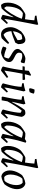

<svg xmlns="http://www.w3.org/2000/svg" viewBox="1468 -2220 764 3741"><g transform="rotate(90 1850.5 -350.0)"><path d="M77 12Q64 1 48 -29Q32 -59 32 -121Q32 -178 46 -227Q60 -276 81 -314Q102 -352 123 -374Q147 -394 175.5 -414.5Q204 -435 229 -448.5Q254 -462 265 -462Q288 -462 310.5 -460Q333 -458 355 -454Q361 -491 365 -524.5Q369 -558 372 -586.5Q375 -615 376 -637L288 -649Q285 -661 285 -679Q309 -682 340 -686.5Q371 -691 402 -697.5Q433 -704 454 -712L465 -693Q453 -635 438.5 -560Q424 -485 409 -406Q394 -327 381 -255.5Q368 -184 359.5 -130Q351 -76 350 -53L427 -122L448 -101L347 12Q337 12 321 7Q305 2 290.5 -6Q276 -14 269 -21L317 -226L311 -228Q292 -190 272.5 -158.5Q253 -127 233.5 -100.5Q214 -74 192 -49Q170 -24 146 0Q133 4 114.5 8Q96 12 77 12ZM137 -48Q159 -66 187 -101.5Q215 -137 244.5 -184Q274 -231 300.5 -284.5Q327 -338 346 -392Q322 -402 293.5 -407.5Q265 -413 238 -413Q206 -398 181.5 -367.5Q157 -337 140.5 -295Q124 -253 115.5 -204Q107 -155 107 -104Q107 -101 107 -98.5Q107 -96 107 -93Q112 -81 120 -69Q128 -57 137 -48Z M653 12Q609 12 576.5 -12.5Q544 -37 527 -79Q510 -121 510 -173Q510 -210 522.5 -247Q535 -284 554.5 -318Q574 -352 593 -379Q614 -398 642 -417Q670 -436 700.5 -449Q731 -462 756 -462Q778 -462 797 -451Q816 -440 828 -410Q840 -380 840 -321L811 -265Q744 -237 685.5 -216.5Q627 -196 560 -182L558 -210Q613 -227 660 -252Q707 -277 762 -309Q762 -324 761 -339.5Q760 -355 756 -370Q752 -385 742 -400Q722 -400 701 -397Q680 -394 660 -388Q638 -365 621.5 -332.5Q605 -300 596.5 -263.5Q588 -227 588 -191Q588 -144 604 -102.5Q620 -61 656 -37Q675 -42 705 -62Q735 -82 765.5 -105.5Q796 -129 816 -146L837 -125Q825 -109 806.5 -86.5Q788 -64 766.5 -41Q745 -18 725 0Q707 6 689 9Q671 12 653 12Z M1008 12Q994 12 970.5 6.5Q947 1 924.5 -7.5Q902 -16 887 -26L904 -82L921 -92Q956 -78 1002.5 -63.5Q1049 -49 1090 -49Q1102 -66 1109.5 -90.5Q1117 -115 1121 -134Q1112 -144 1100 -153.5Q1088 -163 1074 -171.5Q1060 -180 1046 -188Q1026 -199 1006 -211.5Q986 -224 969.5 -239Q953 -254 943.5 -272Q934 -290 934 -312Q934 -331 946 -351Q958 -371 974 -387Q1005 -418 1041 -436.5Q1077 -455 1114 -462Q1128 -462 1147 -460Q1166 -458 1184 -453.5Q1202 -449 1213 -443V-436L1200 -382L1175 -371Q1154 -385 1124 -393Q1094 -401 1067 -401Q1054 -401 1043 -398.5Q1032 -396 1020 -391Q1014 -379 1010.5 -364Q1007 -349 1007 -338Q1007 -315 1021.5 -298Q1036 -281 1057.5 -269Q1079 -257 1098 -248Q1121 -238 1141.5 -224Q1162 -210 1175.5 -192Q1189 -174 1189 -150Q1189 -107 1164 -74Q1139 -41 1097.5 -19Q1056 3 1008 12Z M1358 12Q1348 12 1331.5 7.5Q1315 3 1299.5 -5.5Q1284 -14 1276 -26Q1284 -55 1292 -88.5Q1300 -122 1308 -160.5Q1316 -199 1323.5 -241.5Q1331 -284 1337.5 -330.5Q1344 -377 1350 -426.5Q1356 -476 1360 -529L1440 -572L1456 -562Q1444 -526 1432.5 -476.5Q1421 -427 1410 -370.5Q1399 -314 1389 -257Q1379 -200 1370.5 -147Q1362 -94 1356 -53L1481 -128L1499 -101ZM1271 -407Q1273 -420 1275 -432Q1277 -444 1280 -450Q1307 -450 1338.5 -450Q1370 -450 1403.5 -450.5Q1437 -451 1468.5 -452.5Q1500 -454 1525 -457L1540 -438L1535 -407Z M1672 -387 1604 -399Q1601 -411 1601 -429Q1636 -433 1676.5 -441.5Q1717 -450 1749 -462L1761 -429Q1742 -345 1729.5 -287Q1717 -229 1708.5 -190.5Q1700 -152 1695.5 -127.5Q1691 -103 1689 -86Q1687 -69 1686 -53L1763 -122L1784 -101L1683 12Q1673 12 1657 7.5Q1641 3 1626.5 -5.5Q1612 -14 1604 -26Q1614 -61 1624 -100.5Q1634 -140 1643 -180.5Q1652 -221 1658.5 -259.5Q1665 -298 1668.5 -330.5Q1672 -363 1672 -387ZM1708 -534Q1707 -538 1705.5 -542.5Q1704 -547 1703 -551Q1702 -555 1700 -559Q1703 -578 1708.5 -594.5Q1714 -611 1719 -623.5Q1724 -636 1727 -641Q1750 -641 1765.5 -639Q1781 -637 1790.5 -633.5Q1800 -630 1804 -627Q1800 -598 1790 -574.5Q1780 -551 1776 -546Q1773 -545 1768 -543.5Q1763 -542 1755 -540Q1745 -537 1733.5 -536Q1722 -535 1708 -534Z M2193 12Q2183 12 2167.5 7.5Q2152 3 2137 -5.5Q2122 -14 2114 -26Q2124 -61 2133.5 -98.5Q2143 -136 2151 -173.5Q2159 -211 2165 -246.5Q2171 -282 2174.5 -313Q2178 -344 2178 -368Q2171 -374 2159 -380Q2147 -386 2134 -390Q2115 -366 2093 -335.5Q2071 -305 2048 -269Q2025 -233 2001.5 -193.5Q1978 -154 1955 -112L1935 0H1872L1862 -16Q1867 -40 1874.5 -76Q1882 -112 1890.5 -153.5Q1899 -195 1906 -237.5Q1913 -280 1918.5 -319Q1924 -358 1925 -387L1857 -399Q1854 -411 1854 -429Q1889 -433 1929.5 -441.5Q1970 -450 2002 -462L2014 -429L1964 -204L1970 -202Q1990 -238 2009 -272.5Q2028 -307 2047.5 -339.5Q2067 -372 2086 -400Q2105 -428 2124 -450Q2138 -455 2153.5 -458.5Q2169 -462 2184 -462Q2207 -462 2222.5 -448Q2238 -434 2247 -417Q2256 -400 2257 -390Q2255 -368 2250 -343Q2245 -318 2239.5 -291Q2234 -264 2228 -236Q2221 -203 2214 -170Q2207 -137 2202.5 -107.5Q2198 -78 2196 -53L2273 -122L2294 -101Z M2396 12Q2383 1 2367 -29Q2351 -59 2351 -121Q2351 -178 2365 -227Q2379 -276 2400 -314Q2421 -352 2442 -374Q2466 -395 2494.5 -415Q2523 -435 2548 -448.5Q2573 -462 2584 -462Q2610 -462 2636.5 -459.5Q2663 -457 2688 -452L2735 -480L2761 -468Q2746 -420 2731 -366Q2716 -312 2702.5 -257Q2689 -202 2680 -149.5Q2671 -97 2669 -53L2746 -122L2767 -101L2666 12Q2656 12 2640 7Q2624 2 2609.5 -6Q2595 -14 2588 -21L2636 -226L2630 -228Q2611 -190 2591.5 -158.5Q2572 -127 2552.5 -100Q2533 -73 2511 -48.5Q2489 -24 2465 0Q2452 4 2433.5 8Q2415 12 2396 12ZM2456 -48Q2478 -66 2506 -101.5Q2534 -137 2563.5 -184Q2593 -231 2619.5 -284.5Q2646 -338 2665 -392Q2641 -402 2612.5 -407.5Q2584 -413 2557 -413Q2525 -398 2500.5 -367.5Q2476 -337 2459.5 -295Q2443 -253 2434.5 -204Q2426 -155 2426 -104Q2426 -101 2426 -98.5Q2426 -96 2426 -93Q2431 -81 2439 -69Q2447 -57 2456 -48Z M2869 12Q2856 1 2840 -29Q2824 -59 2824 -121Q2824 -178 2838 -227Q2852 -276 2873 -314Q2894 -352 2915 -374Q2939 -394 2967.5 -414.5Q2996 -435 3021 -448.5Q3046 -462 3057 -462Q3080 -462 3102.5 -460Q3125 -458 3147 -454Q3153 -491 3157 -524.5Q3161 -558 3164 -586.5Q3167 -615 3168 -637L3080 -649Q3077 -661 3077 -679Q3101 -682 3132 -686.5Q3163 -691 3194 -697.5Q3225 -704 3246 -712L3257 -693Q3245 -635 3230.5 -560Q3216 -485 3201 -406Q3186 -327 3173 -255.5Q3160 -184 3151.5 -130Q3143 -76 3142 -53L3219 -122L3240 -101L3139 12Q3129 12 3113 7Q3097 2 3082.5 -6Q3068 -14 3061 -21L3109 -226L3103 -228Q3084 -190 3064.5 -158.5Q3045 -127 3025.5 -100.5Q3006 -74 2984 -49Q2962 -24 2938 0Q2925 4 2906.5 8Q2888 12 2869 12ZM2929 -48Q2951 -66 2979 -101.5Q3007 -137 3036.5 -184Q3066 -231 3092.5 -284.5Q3119 -338 3138 -392Q3114 -402 3085.5 -407.5Q3057 -413 3030 -413Q2998 -398 2973.5 -367.5Q2949 -337 2932.5 -295Q2916 -253 2907.5 -204Q2899 -155 2899 -104Q2899 -101 2899 -98.5Q2899 -96 2899 -93Q2904 -81 2912 -69Q2920 -57 2929 -48Z M3416 6Q3382 1 3356.5 -21Q3331 -43 3316 -78.5Q3301 -114 3301 -159Q3301 -201 3314 -244.5Q3327 -288 3348.5 -328Q3370 -368 3394 -398Q3416 -415 3442 -428Q3468 -441 3496.5 -450Q3525 -459 3553 -462Q3603 -456 3634.5 -411Q3666 -366 3666 -295Q3666 -255 3652.5 -210.5Q3639 -166 3617 -125Q3595 -84 3570 -54Q3549 -39 3523 -26.5Q3497 -14 3470 -5.5Q3443 3 3416 6ZM3434 -49Q3453 -49 3472 -51Q3491 -53 3505 -57Q3524 -77 3539 -103.5Q3554 -130 3565 -161Q3576 -192 3581.5 -223.5Q3587 -255 3587 -283Q3587 -328 3575.5 -360.5Q3564 -393 3539 -409Q3517 -409 3497 -407.5Q3477 -406 3463 -403Q3443 -384 3428 -356.5Q3413 -329 3402.5 -297.5Q3392 -266 3386.5 -234.5Q3381 -203 3381 -174Q3381 -131 3393.5 -97.5Q3406 -64 3434 -49Z"/></g></svg>

Font: Labrada
Style: Italic
Weight: 400
Italic angle: -7°
Designer: Mercedes Jáuregui
Foundry: Omnibus-Type Team
Version: Version 1.000